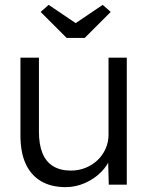

<svg xmlns="http://www.w3.org/2000/svg" viewBox="-20 -759 622 789"><path d="M64 -203V-522H140V-218Q140 -165 154.5 -129.5Q169 -94 198.5 -76Q228 -58 271 -58Q304 -58 332 -69.5Q360 -81 381 -101Q402 -121 414 -148Q426 -175 426 -205V-522H501V0H427L424 -110L436 -116Q424 -81 396 -52.5Q368 -24 329.5 -7Q291 10 250 10Q190 10 148.5 -14.5Q107 -39 85.5 -86Q64 -133 64 -203ZM254 -603 147 -710 180 -739 291 -664 402 -739 435 -710 328 -603Z"/></svg>

Font: Our Lexend Light
Style: Regular
Weight: 300
Designer: Bonnie Shaver-Troup, Thomas Jockin
Foundry: Lexend
Version: Version 1.007